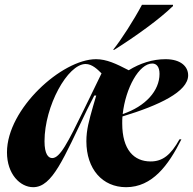

<svg xmlns="http://www.w3.org/2000/svg" viewBox="-20 -766 802 798"><path d="M197 -109C181 -109 165 -125 165 -179C165 -325 261 -500 336 -500C363 -500 386 -477 402 -461L331 -315C261 -171 229 -109 197 -109ZM9 -133C9 -42 64 12 118 12C198 12 244 -108 342 -310L372 -369H380L367 -325C350 -265 339 -227 339 -179C339 -63 406 12 504 12C613 12 680 -79 734 -187H726C690 -122 656 -95 606 -95C537 -95 488 -143 488 -253C488 -263 488 -272 489 -282C641 -328 762 -385 762 -453C762 -489 732 -520 668 -520C614 -520 562 -503 515 -474C463 -501 423 -520 379 -520C238 -520 9 -314 9 -133ZM450 -559H455C544 -615 644 -687 699 -741V-746H570C537 -684 483 -599 450 -559ZM490 -292C502 -400 558 -502 613 -502C630 -502 643 -489 643 -459C643 -389 585 -324 490 -292Z"/></svg>

Font: Nyght Serif Bold Italic
Style: Regular
Weight: 700
Italic angle: -16°
Designer: Maksym Kobuzan
Version: Version 0.410;Glyphs 3.1.2 (3151)